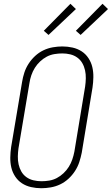

<svg xmlns="http://www.w3.org/2000/svg" viewBox="-20 -989 592 1017"><path d="M199 8Q171 8 144.5 2Q118 -4 96.5 -18Q75 -32 60.5 -54Q46 -76 40 -101.5Q34 -127 34.5 -155Q35 -183 39 -210L97 -555Q101 -580 109 -604.5Q117 -629 131.5 -651.5Q146 -674 166 -692.5Q186 -711 210 -722.5Q234 -734 260 -738.5Q286 -743 310 -743Q338 -743 364.5 -737Q391 -731 412.5 -717Q434 -703 448.5 -681Q463 -659 469 -633.5Q475 -608 474.5 -580Q474 -552 470 -525L413 -180Q408 -155 400 -130.5Q392 -106 377.5 -83.5Q363 -61 343 -42.5Q323 -24 299 -12.5Q275 -1 249 3.5Q223 8 199 8ZM200 -29Q220 -29 241 -32.5Q262 -36 281 -46Q300 -56 316.5 -71.5Q333 -87 344.5 -105.5Q356 -124 363 -144.5Q370 -165 374 -186L431 -531Q434 -552 434.5 -574Q435 -596 430.5 -616.5Q426 -637 416 -654.5Q406 -672 389.5 -684Q373 -696 352.5 -701Q332 -706 310 -706Q290 -706 268.5 -702.5Q247 -699 228 -689Q209 -679 192.5 -663.5Q176 -648 164.5 -629.5Q153 -611 146 -590.5Q139 -570 136 -549L78 -204Q75 -183 74.5 -161Q74 -139 78.5 -118.5Q83 -98 93 -80.5Q103 -63 119.5 -51Q136 -39 157 -34Q178 -29 200 -29ZM407 -804 382 -826 523 -969 552 -941ZM237 -804 212 -826 353 -969 382 -941Z"/></svg>

Font: Iosevka Term Curly Extralight
Style: Italic
Weight: 200
Italic angle: -9°
Designer: Belleve Invis
Foundry: Belleve Invis
Version: Version 32.3.0